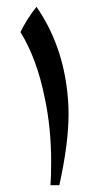

<svg xmlns="http://www.w3.org/2000/svg" viewBox="-20 -543 251 563"><path d="M175 -292Q181 -250 181 -208Q181 -122 154 0H128Q130 -24 130 -69Q130 -168 111 -257Q88 -371 40 -449Q59 -488 87 -523Q157 -422 175 -292Z"/></svg>

Font: Mirza
Style: Regular
Weight: 400
Designer: Arabic design by Kourosh Beigpour, Latin design by Eduardo Tunni, engineering by Lasse Fister
Version: Version 1.0010g